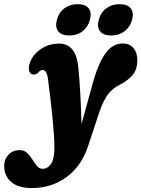

<svg xmlns="http://www.w3.org/2000/svg" viewBox="-126 -682 697 947"><path d="M338 -294.5Q363 -377.5 397 -422.5Q431 -467.5 480 -467.5Q514 -467.5 532.8 -444.5Q551.5 -421.5 551.5 -384Q551.5 -343 531 -315.8Q510.5 -288.5 470 -267Q432 -249 408.2 -219Q384.5 -189 364 -129L310 34Q277 136.5 202.8 191Q128.5 245.5 31.5 245.5Q-36.5 245.5 -71 215.2Q-105.5 185 -105.5 135.5Q-105.5 103 -84 80.8Q-62.5 58.5 -29 58.5Q-6.5 58.5 8 72.5Q22.5 86.5 33.8 104.8Q45 123 56.5 136.8Q68 150.5 84 150.5Q109 150.5 125.5 126.5Q142 102.5 142.5 48.5Q142.5 20.5 139.5 -22.8Q136.5 -66 131.5 -115Q126.5 -164 121 -210.8Q115.5 -257.5 110.5 -292.5Q107.5 -316.5 100.2 -326.8Q93 -337 84.5 -337Q74 -337 62.5 -324Q48.5 -309.5 30.5 -316.5Q21 -320.5 17.2 -334.2Q13.5 -348 22 -373.5Q34.5 -411.5 74.2 -439.2Q114 -467 166 -467Q205.5 -467 229.5 -439.5Q253.5 -412 260 -353Q265.5 -299.5 269.8 -224.8Q274 -150 276 -70.5ZM215.5 -507Q178 -507 161.5 -527.2Q145 -547.5 154.5 -584Q164 -620.5 191.8 -641Q219.5 -661.5 257 -661.5Q295 -661.5 311.2 -641Q327.5 -620.5 317.5 -584Q308 -548.5 281 -527.8Q254 -507 215.5 -507ZM422.5 -507Q384.5 -507 368 -527.2Q351.5 -547.5 361 -584Q370.5 -620.5 398.2 -641Q426 -661.5 463.5 -661.5Q502.5 -661.5 518.8 -641Q535 -620.5 525.5 -584Q515.5 -548.5 488.2 -527.8Q461 -507 422.5 -507Z"/></svg>

Font: Fraunces 72pt SuperSoft
Style: Bold Italic
Weight: 700
Italic angle: -16°
Version: Version 1.000;[0bf87f6ff]